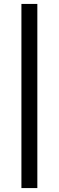

<svg xmlns="http://www.w3.org/2000/svg" viewBox="-20 -745 300 977"><path d="M89 212V-725H170V212Z"/></svg>

Font: Libra Sans
Style: Regular
Weight: 400
Foundry: Context Ltd
Version: Version 1.000; ttfautohint (v1.3)